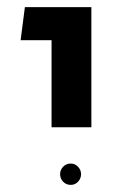

<svg xmlns="http://www.w3.org/2000/svg" viewBox="-20 -617 362 540"><path d="M125 -259V-597H237V-259ZM38 -504 50 -597H189V-504ZM179 -97Q166 -97 157.5 -106Q149 -115 149 -127Q149 -139 157.5 -148Q166 -157 179 -157Q191 -157 199.5 -148Q208 -139 208 -127Q208 -115 199.5 -106Q191 -97 179 -97Z"/></svg>

Font: Noto Sans Hebrew Thin Medium
Style: Regular
Weight: 500
Version: Version 3.001